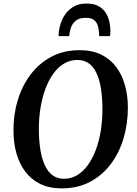

<svg xmlns="http://www.w3.org/2000/svg" viewBox="-20 -1030 754 1060"><path d="M320.5 10Q251.5 10 201.2 -15Q151 -40 118.8 -83.5Q86.5 -127 70.5 -184.2Q54.5 -241.5 54.5 -306.5Q53.5 -395 77.5 -475.2Q101.5 -555.5 148.5 -618Q195.5 -680.5 263.8 -716.8Q332 -753 420 -753Q489.5 -753 539.8 -728Q590 -703 622.2 -659.2Q654.5 -615.5 670 -559Q685.5 -502.5 686 -439.5Q686.5 -350.5 663 -269.5Q639.5 -188.5 592.8 -125.8Q546 -63 477.8 -26.5Q409.5 10 320.5 10ZM333 -43Q373 -43 406.5 -63.2Q440 -83.5 466 -120Q492 -156.5 510 -205.2Q528 -254 537 -312Q546 -370 545.5 -432.5Q545 -495 536.8 -544.5Q528.5 -594 511.8 -628.5Q495 -663 469.2 -681Q443.5 -699 407 -699Q367 -699 333.5 -679Q300 -659 274 -622.8Q248 -586.5 230.2 -538Q212.5 -489.5 203.2 -432.2Q194 -375 194.5 -313Q195 -249.5 203.5 -199.5Q212 -149.5 229 -114.5Q246 -79.5 271.8 -61.2Q297.5 -43 333 -43ZM456.5 -1010.5Q497 -1010.5 522.8 -996.8Q548.5 -983 563 -960.2Q577.5 -937.5 583.5 -911.2Q589.5 -885 589.5 -859Q589.5 -852 589 -844.5Q588.5 -837 587 -830.5H527.5Q527.5 -835 527.2 -840Q527 -845 526.5 -850Q525.5 -872 519.2 -890.5Q513 -909 497.8 -920.2Q482.5 -931.5 453 -931.5Q417 -931.5 398 -915.5Q379 -899.5 371.2 -876.2Q363.5 -853 362 -830.5H303.5Q303.5 -838 304 -845Q304.5 -852 305.5 -859Q311.5 -901.5 330.5 -935.8Q349.5 -970 381.2 -990.2Q413 -1010.5 456.5 -1010.5Z"/></svg>

Font: Merriweather 28pt SemiBold
Style: Italic
Weight: 600
Italic angle: -7.8°
Version: Version 2.101